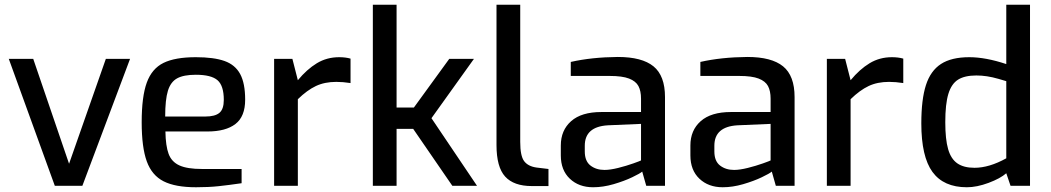

<svg xmlns="http://www.w3.org/2000/svg" viewBox="-20 -783 4427 809"><path d="M17 -535H120L271 -93L426 -535H528L327 0H211Z M577 -268Q577 -376 598.5 -435Q620 -494 669 -518Q718 -542 805 -542Q881 -542 926 -526Q971 -510 992 -471Q1013 -432 1013 -363Q1013 -292 972 -260.5Q931 -229 854 -229H677Q678 -168 690.5 -134.5Q703 -101 736 -86Q769 -71 831 -71H998V-11Q943 -3 901 1.5Q859 6 806 6Q719 6 669.5 -19Q620 -44 598.5 -103Q577 -162 577 -268ZM845 -292Q886 -292 904.5 -307.5Q923 -323 923 -362Q923 -422 896.5 -445Q870 -468 805 -468Q754 -468 726.5 -453Q699 -438 687.5 -400.5Q676 -363 676 -292Z M1135 -535H1212L1235 -445Q1273 -491 1315 -516.5Q1357 -542 1409 -542Q1436 -542 1457 -536V-433Q1425 -438 1397 -438Q1348 -438 1311 -420.5Q1274 -403 1235 -365V0H1135Z M1551 -763H1651V-330H1724L1873 -535H1977L1798 -285L1990 0H1886L1721 -240H1651V0H1551Z M2072 -172V-763H2172V-185Q2172 -126 2188.5 -104Q2205 -82 2241 -77L2291 -71V1H2221Q2145 1 2108.5 -39Q2072 -79 2072 -172Z M2343 -128V-170Q2343 -234 2386.5 -272.5Q2430 -311 2514 -311H2681V-367Q2681 -400 2670 -420.5Q2659 -441 2630.5 -452Q2602 -463 2549 -463H2385V-522Q2473 -542 2583 -543Q2685 -543 2733.5 -503.5Q2782 -464 2782 -374V0H2703L2686 -60Q2677 -52 2643.5 -36Q2610 -20 2565.5 -7Q2521 6 2479 6Q2419 6 2381 -30Q2343 -66 2343 -128ZM2681 -107V-261L2541 -255Q2444 -249 2444 -169V-145Q2444 -104 2468 -85.5Q2492 -67 2527 -67Q2551 -67 2585 -75.5Q2619 -84 2648.5 -94.5Q2678 -105 2681 -107Z M2889 -128V-170Q2889 -234 2932.5 -272.5Q2976 -311 3060 -311H3227V-367Q3227 -400 3216 -420.5Q3205 -441 3176.5 -452Q3148 -463 3095 -463H2931V-522Q3019 -542 3129 -543Q3231 -543 3279.5 -503.5Q3328 -464 3328 -374V0H3249L3232 -60Q3223 -52 3189.5 -36Q3156 -20 3111.5 -7Q3067 6 3025 6Q2965 6 2927 -30Q2889 -66 2889 -128ZM3227 -107V-261L3087 -255Q2990 -249 2990 -169V-145Q2990 -104 3014 -85.5Q3038 -67 3073 -67Q3097 -67 3131 -75.5Q3165 -84 3194.5 -94.5Q3224 -105 3227 -107Z M3464 -535H3541L3564 -445Q3602 -491 3644 -516.5Q3686 -542 3738 -542Q3765 -542 3786 -536V-433Q3754 -438 3726 -438Q3677 -438 3640 -420.5Q3603 -403 3564 -365V0H3464Z M3862 -263Q3862 -364 3881.5 -424.5Q3901 -485 3945 -513.5Q3989 -542 4064 -542Q4133 -542 4220 -513V-763H4320V0H4238L4220 -53Q4195 -31 4145.5 -12.5Q4096 6 4054 6Q3956 6 3909 -58.5Q3862 -123 3862 -263ZM4220 -116V-441Q4214 -443 4188 -450.5Q4162 -458 4139 -461.5Q4116 -465 4094 -465Q4045 -465 4017 -447.5Q3989 -430 3976 -387.5Q3963 -345 3963 -268Q3963 -196 3975 -154.5Q3987 -113 4014 -94.5Q4041 -76 4086 -76Q4148 -76 4220 -116Z"/></svg>

Font: Exo Medium
Style: Regular
Weight: 500
Designer: Natanael Gama
Foundry: Natanael Gama
Version: Version 1.500; ttfautohint (v1.6)